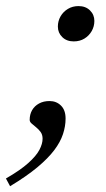

<svg xmlns="http://www.w3.org/2000/svg" viewBox="-81 -452 358 647"><path d="M-61 149.5Q-12.5 121.5 14.2 97.5Q41 73.5 51.8 53Q62.5 32.5 62.5 15.5Q62.5 2 56 -7Q49.5 -16 40.8 -23Q32 -30 25.5 -35.8Q19 -41.5 19 -48Q19 -66.5 27.2 -80.8Q35.5 -95 50.5 -103.2Q65.5 -111.5 86 -111.5Q109 -111.5 124.5 -96.2Q140 -81 140 -52.5Q140 -26.5 131.2 0Q122.5 26.5 101.8 54Q81 81.5 44.8 111.8Q8.5 142 -47 175.5ZM183.5 -431.5Q207.5 -431.5 222.2 -417Q237 -402.5 237 -381.5Q237 -363 228 -347.2Q219 -331.5 203.5 -322Q188 -312.5 167.5 -312.5Q143.5 -312.5 128.8 -327Q114 -341.5 114 -362.5Q114 -381 123 -396.8Q132 -412.5 147.8 -422Q163.5 -431.5 183.5 -431.5Z"/></svg>

Font: Newsreader 18pt
Style: Italic
Weight: 400
Italic angle: -17°
Version: Version 1.003